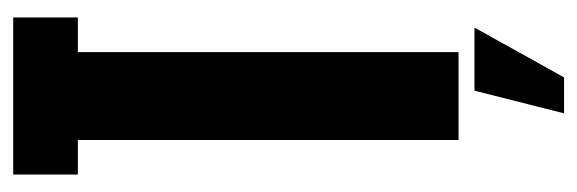

<svg xmlns="http://www.w3.org/2000/svg" viewBox="-312 -403 875 291"><g transform="rotate(-90 125.5 -257.5)"><path d="M58.8 0V-577H6.5V-675H244.5V-577H192V0ZM99.2 159.9 133.6 24.1H229.2L153.7 159.9Z"/></g></svg>

Font: Anybody UltraCondensed Thin
Style: Regular
Weight: 100
Width: 1
Designer: Tyler Finck
Foundry: Etcetera Type Company
Version: Version 1.110